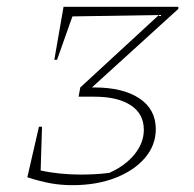

<svg xmlns="http://www.w3.org/2000/svg" viewBox="-20 -536 567 562"><path d="M60 -17 94 -165H103L99 -37Q126 -31 156 -28Q186 -25 217 -25Q234 -25 255.5 -26Q277 -27 300 -30Q347 -51 374 -84.5Q401 -118 401 -156Q401 -203 362.5 -228Q324 -253 256 -253H210L215 -280L445 -492L192 -488L147 -361H139L166 -516H502V-510L249 -280H256Q340 -280 388 -248Q436 -216 436 -158Q436 -111 404.5 -74Q373 -37 318 -15.5Q263 6 192 6Q158 6 128 0.5Q98 -5 60 -17Z"/></svg>

Font: Piazzolla SC Thin
Style: Italic
Weight: 100
Italic angle: -11.3°
Designer: Juan Pablo del Peral
Foundry: Huerta Tipografica
Version: Version 1.330